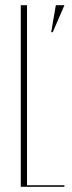

<svg xmlns="http://www.w3.org/2000/svg" viewBox="-20 -719 278 739"><path d="M84 -699V-6H228V0H60V-699ZM177 -595 195 -699H228L183 -595Z"/></svg>

Font: Moniqa Thin Display
Style: Regular
Weight: 100
Designer: Rajesh Rajput
Foundry: Rajesh Rajput
Version: Version 1.000